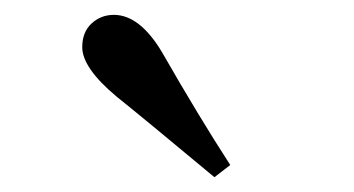

<svg xmlns="http://www.w3.org/2000/svg" viewBox="-20 -860 481 261"><path d="M293 -635.7 271.5 -619.1Q172.9 -701.2 138.7 -728.5Q91.8 -767.6 91.8 -795.9Q91.8 -816.4 104.5 -828.1Q117.2 -839.8 134.8 -839.8Q169.9 -839.8 200.2 -789.1Q250 -702.1 293 -635.7Z"/></svg>

Font: GenYoMin TW TTF SemiBold
Style: Regular
Weight: 600
Version: Version 1.300